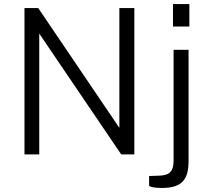

<svg xmlns="http://www.w3.org/2000/svg" viewBox="-20 -763 1039 949"><path d="M916 -743H835V-632H916ZM570 -723V-131L169 -723H101V0H174V-597L579 0H644V-723ZM912 33V-517H838V29C838 82 821 102 772 105L717 107V155C717 155 724 166 781 166C881 166 912 123 912 33Z"/></svg>

Font: United Sans Light
Style: Regular
Weight: 300
Designer: Pablo Impallari, Rodrigo Fuenzalida (Modified by Dan O. Williams)
Version: Version 1.000;PS 001.000;hotconv 1.0.88;makeotf.lib2.5.64775